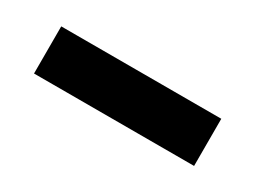

<svg xmlns="http://www.w3.org/2000/svg" viewBox="-25 -835 426 321"><g transform="rotate(30 188.0 -674.5)"><path d="M34 -629V-720H343V-629Z"/></g></svg>

Font: Ubuntu Sans
Style: Bold
Weight: 700
Designer: Dalton Maag Ltd
Foundry: Dalton Maag Ltd
Version: Version 1.006; ttfautohint (v1.8.4.7-5d5b)